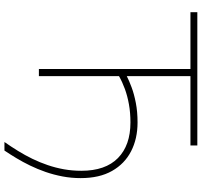

<svg xmlns="http://www.w3.org/2000/svg" viewBox="-42 -711 908 864"><g transform="rotate(90 412.0 -279.0)"><path d="M619 155Q640 125 659.2 93.8Q678.5 62.5 694.8 29Q711 -4.5 723 -39.8Q735 -75 741.8 -112.8Q748.5 -150.5 748.5 -191Q748.5 -299.5 691.2 -355.8Q634 -412 531 -412Q487 -412 449.5 -405.2Q412 -398.5 380.5 -387Q349 -375.5 322.5 -360.5V-238Q322.5 -173 322.5 -117Q322.5 -61 322.5 0H290.5Q290.5 -61 290.5 -117Q290.5 -173 290.5 -238V-472Q290.5 -537.5 290.5 -593.5Q290.5 -649.5 290.5 -710L305.5 -682H241Q177.5 -682 128.5 -682Q79.5 -682 35 -682V-713H634.5V-682Q590.5 -682 541.5 -682Q492.5 -682 428.5 -682H306.5L322.5 -710Q322.5 -649.5 322.5 -593.5Q322.5 -537.5 322.5 -472V-395.5Q343 -406 373 -417.2Q403 -428.5 442.8 -436.2Q482.5 -444 531 -444Q604 -444 660.5 -415Q717 -386 749.2 -329.2Q781.5 -272.5 781.5 -188Q781.5 -146 774 -106.5Q766.5 -67 753.8 -30.2Q741 6.5 725 39.5Q709 72.5 691.5 101.5Q674 130.5 657.5 155Z"/></g></svg>

Font: Commissioner Thin
Style: Regular
Weight: 100
Designer: Kostas Bartsokas
Foundry: Kostas Bartsokas
Version: Version 1.001;gftools[0.9.23]